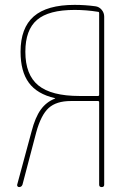

<svg xmlns="http://www.w3.org/2000/svg" viewBox="-20 -760 540 780"><path d="M83 -549.8Q83 -456.1 135.7 -413.1Q188.5 -370.1 302.7 -370.1H377.9Q382.8 -370.1 382.8 -375V-706.1Q382.8 -711.9 378.9 -711.9Q331.1 -719.7 283.2 -719.7Q177.7 -719.7 130.4 -679.2Q83 -638.7 83 -549.8ZM57.6 0Q53.7 0 51.3 -2.9Q48.8 -5.9 49.8 -9.8L108.4 -226.6Q123 -283.2 145.5 -314.5Q168 -345.7 203.1 -359.4Q204.1 -359.4 204.1 -360.4Q204.1 -361.3 203.1 -361.3Q130.9 -377.9 97.2 -423.8Q63.5 -469.7 63.5 -549.8Q63.5 -646.5 117.2 -693.4Q170.9 -740.2 283.2 -740.2Q326.2 -740.2 368.2 -734.4Q382.8 -732.4 393.1 -720.2Q403.3 -708 403.3 -692.4V-9.8Q403.3 0 393.1 0Q382.8 0 382.8 -9.8V-344.7Q382.8 -349.6 377.9 -349.6H267.6Q209 -349.6 177.7 -321.3Q146.5 -293 127 -221.7L71.3 -9.8Q67.4 0 57.6 0Z"/></svg>

Font: Rounded Mgen+ 1m thin
Style: Regular
Weight: 100
Designer: [Source Han Sans]
Ryoko NISHIZUKA  (kana & ideographs); Paul D. Hunt (Latin, Greek & Cyrillic); Wenlong ZHANG  (bopomofo
Version: Version 1.059.20150602